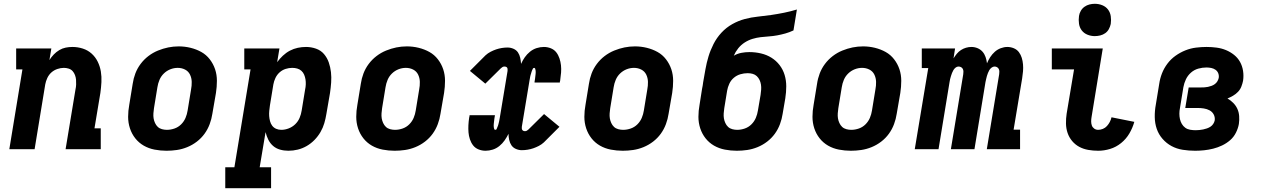

<svg xmlns="http://www.w3.org/2000/svg" viewBox="-20 -785 6640 1010"><path d="M29 0 98 -420H65V-530H250L240 -469Q250 -485 263 -498.5Q276 -512 292 -521.5Q308 -531 325.5 -534.5Q343 -538 361 -538Q389 -538 415.5 -529.5Q442 -521 462 -503Q482 -485 494 -460.5Q506 -436 510.5 -409Q515 -382 513.5 -353Q512 -324 508 -296L477 -110H510V0H325L377 -314Q380 -327 380.5 -340Q381 -353 380 -365.5Q379 -378 374.5 -390Q370 -402 362 -411Q354 -420 341.5 -424Q329 -428 316 -428Q299 -428 281.5 -422Q264 -416 250.5 -404Q237 -392 229 -375Q221 -358 218 -341L162 0Z M856 8Q824 8 793 2Q762 -4 736 -19Q710 -34 691.5 -57.5Q673 -81 663.5 -110Q654 -139 654 -170.5Q654 -202 660 -234L678 -344Q682 -372 692 -398.5Q702 -425 719.5 -448.5Q737 -472 760.5 -490Q784 -508 811 -519Q838 -530 865 -535.5Q892 -541 920 -541Q952 -541 982.5 -533.5Q1013 -526 1039 -511.5Q1065 -497 1083.5 -473Q1102 -449 1111.5 -420.5Q1121 -392 1121 -360Q1121 -328 1116 -296L1097 -186Q1093 -159 1083 -132Q1073 -105 1056 -81.5Q1039 -58 1015.5 -40Q992 -22 965 -11Q938 0 910.5 4Q883 8 856 8ZM858 -102Q878 -102 898 -109Q918 -116 933 -131Q948 -146 956 -165Q964 -184 967 -204L985 -314Q989 -334 988.5 -354.5Q988 -375 979.5 -392.5Q971 -410 953.5 -419Q936 -428 915 -428Q895 -428 876 -420.5Q857 -413 842 -398.5Q827 -384 819 -365Q811 -346 808 -326L790 -216Q788 -203 787 -189Q786 -175 788 -162.5Q790 -150 795.5 -138Q801 -126 810 -117.5Q819 -109 832 -105.5Q845 -102 858 -102Z M1165 205V95H1213L1298 -420H1265V-530H1450L1438 -458Q1451 -476 1468 -492Q1485 -508 1505 -518.5Q1525 -529 1546.5 -533.5Q1568 -538 1590 -538Q1617 -538 1642.5 -529Q1668 -520 1684.5 -500.5Q1701 -481 1709.5 -456.5Q1718 -432 1721 -405.5Q1724 -379 1722 -351Q1720 -323 1716 -296L1697 -186Q1693 -161 1686 -137Q1679 -113 1666 -90.5Q1653 -68 1634.5 -49Q1616 -30 1593.5 -17Q1571 -4 1546.5 2Q1522 8 1497 8Q1474 8 1453 2Q1432 -4 1416.5 -17.5Q1401 -31 1391.5 -50Q1382 -69 1377 -90Q1377 -90 1377 -90Q1377 -90 1377 -90L1346 95H1406V205ZM1460 -102Q1479 -102 1498.5 -109.5Q1518 -117 1533 -131.5Q1548 -146 1556 -165Q1564 -184 1567 -204L1585 -314Q1588 -327 1588.5 -341Q1589 -355 1587 -367.5Q1585 -380 1580 -392Q1575 -404 1565.5 -412.5Q1556 -421 1543.5 -424.5Q1531 -428 1517 -428Q1500 -428 1482.5 -422.5Q1465 -417 1451 -404.5Q1437 -392 1429 -375Q1421 -358 1418 -341L1400 -231Q1398 -217 1396.5 -202.5Q1395 -188 1396 -174.5Q1397 -161 1400.5 -147.5Q1404 -134 1412 -123.5Q1420 -113 1432.5 -107.5Q1445 -102 1460 -102Z M2056 8Q2024 8 1993 2Q1962 -4 1936 -19Q1910 -34 1891.5 -57.5Q1873 -81 1863.5 -110Q1854 -139 1854 -170.5Q1854 -202 1860 -234L1878 -344Q1882 -372 1892 -398.5Q1902 -425 1919.5 -448.5Q1937 -472 1960.5 -490Q1984 -508 2011 -519Q2038 -530 2065 -535.5Q2092 -541 2120 -541Q2152 -541 2182.5 -533.5Q2213 -526 2239 -511.5Q2265 -497 2283.5 -473Q2302 -449 2311.5 -420.5Q2321 -392 2321 -360Q2321 -328 2316 -296L2297 -186Q2293 -159 2283 -132Q2273 -105 2256 -81.5Q2239 -58 2215.5 -40Q2192 -22 2165 -11Q2138 0 2110.5 4Q2083 8 2056 8ZM2058 -102Q2078 -102 2098 -109Q2118 -116 2133 -131Q2148 -146 2156 -165Q2164 -184 2167 -204L2185 -314Q2189 -334 2188.5 -354.5Q2188 -375 2179.5 -392.5Q2171 -410 2153.5 -419Q2136 -428 2115 -428Q2095 -428 2076 -420.5Q2057 -413 2042 -398.5Q2027 -384 2019 -365Q2011 -346 2008 -326L1990 -216Q1988 -203 1987 -189Q1986 -175 1988 -162.5Q1990 -150 1995.5 -138Q2001 -126 2010 -117.5Q2019 -109 2032 -105.5Q2045 -102 2058 -102Z M2534 8Q2515 8 2497.5 1Q2480 -6 2469 -20Q2458 -34 2452 -52Q2446 -70 2444.5 -88.5Q2443 -107 2444 -126.5Q2445 -146 2448 -166Q2449 -168 2449 -170.5Q2449 -173 2450 -175Q2450 -176 2450 -177Q2450 -178 2450 -179H2584Q2583 -178 2583 -177Q2583 -176 2583 -175Q2583 -174 2582.5 -172Q2582 -170 2582 -169Q2581 -164 2580.5 -159.5Q2580 -155 2579.5 -151Q2579 -147 2578.5 -142.5Q2578 -138 2577.5 -133.5Q2577 -129 2577 -124.5Q2577 -120 2577.5 -116Q2578 -112 2579.5 -107Q2581 -102 2585 -102Q2591 -102 2592.5 -106.5Q2594 -111 2596 -115Q2598 -119 2599.5 -123.5Q2601 -128 2602 -132Q2603 -136 2604 -140Q2605 -144 2606 -148.5Q2607 -153 2607.5 -157Q2608 -161 2609 -165L2650 -412Q2650 -417 2650 -421Q2650 -425 2648 -428.5Q2646 -432 2642 -433.5Q2638 -435 2633 -435Q2628 -435 2623.5 -432.5Q2619 -430 2615 -426Q2615 -426 2615 -426Q2615 -426 2615 -426Q2615 -426 2615 -426Q2615 -426 2615 -426L2533 -345L2452 -412L2534 -494Q2546 -505 2560.5 -512.5Q2575 -520 2589.5 -525Q2604 -530 2619.5 -532.5Q2635 -535 2650 -535Q2666 -535 2681 -528.5Q2696 -522 2704.5 -509.5Q2713 -497 2716.5 -481Q2720 -465 2721 -449Q2729 -467 2740.5 -483.5Q2752 -500 2768 -513Q2784 -526 2803 -532Q2822 -538 2841 -538Q2860 -538 2877.5 -531Q2895 -524 2906 -510Q2917 -496 2923 -478Q2929 -460 2931 -441.5Q2933 -423 2931.5 -403.5Q2930 -384 2927 -364Q2927 -362 2926.5 -359.5Q2926 -357 2925 -355Q2925 -354 2925 -353Q2925 -352 2925 -351H2792Q2792 -352 2792 -353Q2792 -354 2792 -355Q2792 -356 2792.5 -358Q2793 -360 2793 -361Q2794 -366 2794.5 -370.5Q2795 -375 2795.5 -379Q2796 -383 2796.5 -387.5Q2797 -392 2797.5 -396.5Q2798 -401 2798 -405.5Q2798 -410 2797.5 -414Q2797 -418 2795.5 -423Q2794 -428 2790 -428Q2785 -428 2783 -423.5Q2781 -419 2779 -415Q2777 -411 2776 -406.5Q2775 -402 2773.5 -398Q2772 -394 2771 -390Q2770 -386 2769 -381.5Q2768 -377 2767.5 -373Q2767 -369 2766 -365L2725 -118Q2725 -113 2725 -109Q2725 -105 2727.5 -101.5Q2730 -98 2733.5 -96.5Q2737 -95 2742 -95Q2747 -95 2751.5 -97.5Q2756 -100 2760 -104Q2760 -104 2760 -104Q2760 -104 2760 -104Q2760 -104 2760 -104Q2760 -104 2760 -104L2842 -185L2923 -118L2841 -36Q2829 -25 2814.5 -17.5Q2800 -10 2785.5 -5Q2771 0 2755.5 2.5Q2740 5 2725 5Q2709 5 2694 -1.5Q2679 -8 2670.5 -20.5Q2662 -33 2658.5 -49Q2655 -65 2655 -81Q2646 -63 2634.5 -46.5Q2623 -30 2607 -17Q2591 -4 2572 2Q2553 8 2534 8Z M3256 8Q3224 8 3193 2Q3162 -4 3136 -19Q3110 -34 3091.5 -57.5Q3073 -81 3063.5 -110Q3054 -139 3054 -170.5Q3054 -202 3060 -234L3078 -344Q3082 -372 3092 -398.5Q3102 -425 3119.5 -448.5Q3137 -472 3160.5 -490Q3184 -508 3211 -519Q3238 -530 3265 -535.5Q3292 -541 3320 -541Q3352 -541 3382.5 -533.5Q3413 -526 3439 -511.5Q3465 -497 3483.5 -473Q3502 -449 3511.5 -420.5Q3521 -392 3521 -360Q3521 -328 3516 -296L3497 -186Q3493 -159 3483 -132Q3473 -105 3456 -81.5Q3439 -58 3415.5 -40Q3392 -22 3365 -11Q3338 0 3310.5 4Q3283 8 3256 8ZM3258 -102Q3278 -102 3298 -109Q3318 -116 3333 -131Q3348 -146 3356 -165Q3364 -184 3367 -204L3385 -314Q3389 -334 3388.5 -354.5Q3388 -375 3379.5 -392.5Q3371 -410 3353.5 -419Q3336 -428 3315 -428Q3295 -428 3276 -420.5Q3257 -413 3242 -398.5Q3227 -384 3219 -365Q3211 -346 3208 -326L3190 -216Q3188 -203 3187 -189Q3186 -175 3188 -162.5Q3190 -150 3195.5 -138Q3201 -126 3210 -117.5Q3219 -109 3232 -105.5Q3245 -102 3258 -102Z M3856 8Q3824 8 3793 2Q3762 -4 3736 -19Q3710 -34 3691.5 -57.5Q3673 -81 3663.5 -110Q3654 -139 3654 -170.5Q3654 -202 3660 -234L3673 -317Q3675 -326 3676.5 -335Q3678 -344 3679 -353Q3685 -387 3691 -421Q3697 -455 3707 -488Q3717 -521 3733.5 -553.5Q3750 -586 3775 -613Q3800 -640 3832 -658Q3864 -676 3898 -685Q3932 -694 3966.5 -697.5Q4001 -701 4035.5 -706Q4070 -711 4104.5 -718Q4139 -725 4172 -735L4154 -625Q4133 -615 4111.5 -609Q4090 -603 4068.5 -599Q4047 -595 4025 -593.5Q4003 -592 3981.5 -589.5Q3960 -587 3938.5 -580.5Q3917 -574 3897.5 -561.5Q3878 -549 3863.5 -531Q3849 -513 3840 -492Q3859 -503 3880 -507Q3901 -511 3922 -511Q3953 -511 3983 -504Q4013 -497 4038 -481.5Q4063 -466 4081 -442.5Q4099 -419 4107.5 -390.5Q4116 -362 4116 -331Q4116 -300 4111 -268L4097 -186Q4093 -159 4083 -132Q4073 -105 4056 -81.5Q4039 -58 4015.5 -40Q3992 -22 3965 -11Q3938 0 3910.5 4Q3883 8 3856 8ZM3858 -102Q3878 -102 3898 -109Q3918 -116 3933 -131Q3948 -146 3956 -165Q3964 -184 3967 -204L3981 -286Q3983 -300 3984 -313.5Q3985 -327 3983 -340Q3981 -353 3975.5 -364.5Q3970 -376 3961 -384.5Q3952 -393 3939.5 -396.5Q3927 -400 3913 -400Q3894 -400 3875 -394.5Q3856 -389 3840.5 -376Q3825 -363 3816.5 -344.5Q3808 -326 3805 -308L3790 -216Q3788 -203 3787 -189Q3786 -175 3788 -162.5Q3790 -150 3795.5 -138Q3801 -126 3810 -117.5Q3819 -109 3832 -105.5Q3845 -102 3858 -102Z M4456 8Q4424 8 4393 2Q4362 -4 4336 -19Q4310 -34 4291.5 -57.5Q4273 -81 4263.5 -110Q4254 -139 4254 -170.5Q4254 -202 4260 -234L4278 -344Q4282 -372 4292 -398.5Q4302 -425 4319.5 -448.5Q4337 -472 4360.5 -490Q4384 -508 4411 -519Q4438 -530 4465 -535.5Q4492 -541 4520 -541Q4552 -541 4582.5 -533.5Q4613 -526 4639 -511.5Q4665 -497 4683.5 -473Q4702 -449 4711.5 -420.5Q4721 -392 4721 -360Q4721 -328 4716 -296L4697 -186Q4693 -159 4683 -132Q4673 -105 4656 -81.5Q4639 -58 4615.5 -40Q4592 -22 4565 -11Q4538 0 4510.5 4Q4483 8 4456 8ZM4458 -102Q4478 -102 4498 -109Q4518 -116 4533 -131Q4548 -146 4556 -165Q4564 -184 4567 -204L4585 -314Q4589 -334 4588.5 -354.5Q4588 -375 4579.5 -392.5Q4571 -410 4553.5 -419Q4536 -428 4515 -428Q4495 -428 4476 -420.5Q4457 -413 4442 -398.5Q4427 -384 4419 -365Q4411 -346 4408 -326L4390 -216Q4388 -203 4387 -189Q4386 -175 4388 -162.5Q4390 -150 4395.5 -138Q4401 -126 4410 -117.5Q4419 -109 4432 -105.5Q4445 -102 4458 -102Z M4792 0 4863 -427H4829V-530H5004L4996 -478Q5004 -491 5013.5 -502.5Q5023 -514 5035.5 -522Q5048 -530 5062 -534Q5076 -538 5090 -538Q5107 -538 5122.5 -531.5Q5138 -525 5148.5 -513Q5159 -501 5164.5 -485Q5170 -469 5172 -452Q5179 -469 5189 -484.5Q5199 -500 5213 -512.5Q5227 -525 5244.5 -531.5Q5262 -538 5279 -538Q5297 -538 5313.5 -531Q5330 -524 5340 -510.5Q5350 -497 5355 -480.5Q5360 -464 5361.5 -446Q5363 -428 5361.5 -410Q5360 -392 5357 -373L5312 -103H5346V0H5171L5236 -394Q5237 -401 5237 -408.5Q5237 -416 5234 -422Q5231 -428 5225 -431.5Q5219 -435 5212 -435Q5204 -435 5196.5 -429.5Q5189 -424 5184.5 -416.5Q5180 -409 5177 -401Q5174 -393 5171.5 -385Q5169 -377 5167.5 -369Q5166 -361 5164 -353L5106 0H4982L5047 -394Q5048 -401 5048 -408.5Q5048 -416 5045 -422Q5042 -428 5036 -431.5Q5030 -435 5022 -435Q5014 -435 5007 -429.5Q5000 -424 4995.5 -416.5Q4991 -409 4988 -401Q4985 -393 4982.5 -385Q4980 -377 4978 -369Q4976 -361 4975 -353L4917 0Z M5757 8Q5730 8 5704.5 3.5Q5679 -1 5657.5 -12.5Q5636 -24 5620 -43Q5604 -62 5596 -85.5Q5588 -109 5587.5 -135Q5587 -161 5591 -187L5630 -420H5513V-530H5781L5722 -169Q5720 -158 5720 -146.5Q5720 -135 5723.5 -125Q5727 -115 5736 -108.5Q5745 -102 5757 -102Q5769 -102 5781.5 -107Q5794 -112 5803 -122Q5812 -132 5818 -143.5Q5824 -155 5827 -168L5947 -144Q5938 -112 5921 -83Q5904 -54 5877.5 -32.5Q5851 -11 5819.5 -1.5Q5788 8 5757 8ZM5739 -595Q5719 -595 5700.5 -602.5Q5682 -610 5670.5 -625Q5659 -640 5656 -660Q5653 -680 5656 -701Q5658 -715 5665.5 -728Q5673 -741 5685 -749.5Q5697 -758 5711 -761.5Q5725 -765 5739 -765Q5760 -765 5778.5 -757.5Q5797 -750 5808.5 -735Q5820 -720 5823 -700Q5826 -680 5823 -659Q5820 -645 5813 -632Q5806 -619 5794 -610.5Q5782 -602 5767.5 -598.5Q5753 -595 5739 -595Z M6267 8Q6234 8 6202 3Q6170 -2 6143 -16.5Q6116 -31 6095.5 -54.5Q6075 -78 6065 -107Q6055 -136 6054.5 -169Q6054 -202 6060 -234L6078 -344Q6082 -372 6092.5 -399Q6103 -426 6121 -450Q6139 -474 6163.5 -491.5Q6188 -509 6215.5 -520Q6243 -531 6271.5 -534.5Q6300 -538 6327 -538Q6354 -538 6380 -534.5Q6406 -531 6429 -521.5Q6452 -512 6471.5 -496.5Q6491 -481 6503 -459.5Q6515 -438 6519 -412Q6523 -386 6519 -360Q6516 -345 6510 -329.5Q6504 -314 6492.5 -302Q6481 -290 6466.5 -281.5Q6452 -273 6437 -267Q6453 -258 6467 -244Q6481 -230 6489 -212.5Q6497 -195 6498.5 -174.5Q6500 -154 6497 -133Q6493 -110 6481.5 -87Q6470 -64 6451 -47.5Q6432 -31 6409 -20Q6386 -9 6362 -3Q6338 3 6314 5.5Q6290 8 6267 8ZM6269 -100Q6279 -100 6289 -101Q6299 -102 6309 -104Q6319 -106 6329 -109.5Q6339 -113 6347.5 -118.5Q6356 -124 6362 -133Q6368 -142 6370 -152Q6372 -169 6364.5 -183Q6357 -197 6343 -204.5Q6329 -212 6312.5 -214.5Q6296 -217 6280 -217H6215L6233 -325H6298Q6307 -325 6316 -325.5Q6325 -326 6334.5 -328Q6344 -330 6353.5 -333.5Q6363 -337 6371 -343Q6379 -349 6384 -357.5Q6389 -366 6391 -375Q6393 -388 6388.5 -399.5Q6384 -411 6374 -418Q6364 -425 6351.5 -427.5Q6339 -430 6326 -430Q6305 -430 6283.5 -424Q6262 -418 6245 -403Q6228 -388 6218.5 -368Q6209 -348 6205 -326L6187 -216Q6184 -202 6184 -187Q6184 -172 6187 -158.5Q6190 -145 6197 -133Q6204 -121 6215 -113Q6226 -105 6240.5 -102.5Q6255 -100 6269 -100Z"/></svg>

Font: Iosevka Slab XBdEx
Style: Italic
Weight: 800
Width: 7
Italic angle: -9°
Monospace: yes
Designer: Belleve Invis
Foundry: Belleve Invis
Version: Version 11.1.1; ttfautohint (v1.8.3)